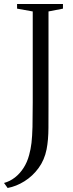

<svg xmlns="http://www.w3.org/2000/svg" viewBox="-72 -763 365 956"><path d="M-52 148Q-22.5 140 2.2 120.8Q27 101.5 45.2 73.2Q63.5 45 73 9Q81 -19.5 84.8 -51.5Q88.5 -83.5 89.8 -131Q91 -178.5 91 -253V-706L13 -720V-743H241.5V-720L169.5 -706V-245Q169.5 -186 169.2 -126Q169 -66 160 -19.5Q149.5 33.5 120 73.8Q90.5 114 49.8 139.5Q9 165 -34 173Z"/></svg>

Font: Merriweather 120pt Light
Style: Regular
Weight: 300
Version: Version 2.100